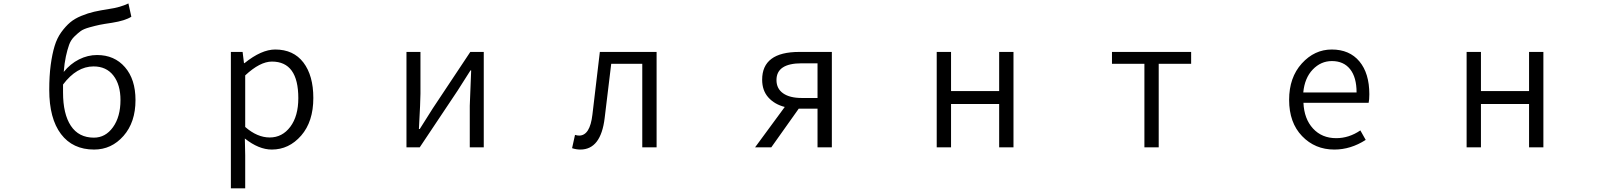

<svg xmlns="http://www.w3.org/2000/svg" viewBox="-20 -834 9040 1087"><path d="M511.7 -54.7Q577.1 -54.7 619.6 -113.8Q662.1 -172.9 662.1 -267.6Q662.1 -354.5 622.1 -406.2Q582 -458 509.8 -458Q414.1 -458 336.9 -355.5V-310.5Q336.9 -188.5 381.3 -121.6Q425.8 -54.7 511.7 -54.7ZM707 -814.5 723.6 -739.3Q688.5 -716.8 614.3 -705.1Q567.4 -698.2 543.9 -693.4Q520.5 -688.5 486.8 -679.2Q453.1 -669.9 437 -658.2Q420.9 -646.5 400.9 -627Q380.9 -607.4 371.1 -580.1Q361.3 -552.7 353 -514.6Q344.7 -476.6 340.8 -426.8Q377.9 -472.7 427.2 -497.6Q476.6 -522.5 529.3 -522.5Q627.9 -522.5 687.5 -453.6Q747.1 -384.8 747.1 -267.6Q747.1 -141.6 679.2 -64.5Q611.3 12.7 512.7 12.7Q391.6 12.7 325.2 -75.2Q258.8 -163.1 258.8 -325.2Q258.8 -404.3 267.1 -466.3Q275.4 -528.3 289.1 -573.2Q302.7 -618.2 327.1 -651.9Q351.6 -685.5 377 -707Q402.3 -728.5 440.4 -744.1Q478.5 -759.8 513.2 -767.6Q547.9 -775.4 597.7 -783.2Q660.2 -792 707 -814.5Z M1287.1 232.4V-540H1353.5L1361.3 -476.6H1364.3Q1460 -553.7 1538.1 -553.7Q1641.6 -553.7 1697.8 -480Q1753.9 -406.2 1753.9 -279.3Q1753.9 -145.5 1685.1 -66.4Q1616.2 12.7 1518.6 12.7Q1445.3 12.7 1366.2 -49.8L1368.2 44.9V232.4ZM1506.8 -55.7Q1578.1 -55.7 1623.5 -116.2Q1668.9 -176.8 1668.9 -278.3Q1668.9 -485.4 1519.5 -485.4Q1452.1 -485.4 1368.2 -407.2V-115.2Q1436.5 -55.7 1506.8 -55.7Z M2281.2 0V-540H2360.4V-303.7Q2360.4 -261.7 2351.6 -103.5H2356.4Q2366.2 -120.1 2393.1 -161.6Q2419.9 -203.1 2429.7 -219.7L2642.6 -540H2718.8V0H2639.6V-235.4Q2639.6 -248 2647.5 -435.5H2643.6Q2584 -342.8 2570.3 -320.3L2356.4 0Z M3265.6 12.7Q3242.2 12.7 3218.8 4.9L3235.4 -70.3Q3249 -66.4 3258.8 -66.4Q3320.3 -66.4 3334 -185.5Q3361.3 -421.9 3376 -540H3697.3V0H3616.2V-472.7H3440.4Q3425.8 -345.7 3403.3 -166Q3381.8 12.7 3265.6 12.7Z M4608.4 -279.3V-475.6H4518.6Q4376 -475.6 4376 -380.9Q4376 -332 4413.6 -305.7Q4451.2 -279.3 4518.6 -279.3ZM4504.9 -540H4689.5V0H4608.4V-218.8H4502.9H4502L4346.7 0H4254.9L4422.9 -228.5Q4365.2 -243.2 4330.1 -282.2Q4294.9 -321.3 4294.9 -382.8Q4294.9 -540 4504.9 -540Z M5283.2 0V-540H5364.3V-318.4H5636.7V-540H5717.8V0H5636.7V-245.1H5364.3V0Z M6459 0V-472.7H6275.4V-540H6723.6V-472.7H6540V0Z M7534.2 12.7Q7424.8 12.7 7351.6 -63.5Q7278.3 -139.6 7278.3 -268.6Q7278.3 -395.5 7350.1 -474.6Q7421.9 -553.7 7519.5 -553.7Q7620.1 -553.7 7676.3 -486.3Q7732.4 -418.9 7732.4 -300.8Q7732.4 -268.6 7728.5 -252H7359.4Q7363.3 -161.1 7413.6 -106.4Q7463.9 -51.8 7544.9 -51.8Q7617.2 -51.8 7681.6 -95.7L7711.9 -42Q7627 12.7 7534.2 12.7ZM7358.4 -310.5H7660.2Q7660.2 -396.5 7623.5 -442.4Q7586.9 -488.3 7520.5 -488.3Q7458 -488.3 7412.1 -440.4Q7366.2 -392.6 7358.4 -310.5Z M8283.2 0V-540H8364.3V-318.4H8636.7V-540H8717.8V0H8636.7V-245.1H8364.3V0Z"/></svg>

Font: GenEi Gothic M SemiLight
Style: Regular
Weight: 350
Designer: o_tamon (Modified); [Source Han Sans]
Ryoko NISHIZUKA  (kana & ideographs); Paul D. Hunt (Latin, Greek & Cyrillic); Wenl
Version: Version 1.1a;Original Version 1.004